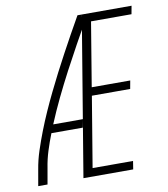

<svg xmlns="http://www.w3.org/2000/svg" viewBox="-82 -805 765 874"><g transform="rotate(-10 300.0 -367.5)"><path d="M24 0 37 -74Q44 -117 58 -159.5Q72 -202 88.5 -244.5Q105 -287 123.5 -328.5Q142 -370 162 -411Q182 -452 203 -493Q224 -534 246 -574.5Q268 -615 290 -655Q312 -695 335 -735H355L353 -726L372 -716Q340 -661 309 -605Q278 -549 248.5 -493Q219 -437 191.5 -380Q164 -323 140 -265H277L270 -227H125Q110 -189 98 -151Q86 -113 80 -74L67 0ZM233 0 355 -735H585L578 -697H391L342 -401H520L513 -363H336L282 -38H469L463 0Z"/></g></svg>

Font: Iosevka Curly XLtEx
Style: Italic
Weight: 200
Width: 7
Italic angle: -9°
Monospace: yes
Designer: Belleve Invis
Foundry: Belleve Invis
Version: Version 11.1.0; ttfautohint (v1.8.3)